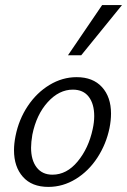

<svg xmlns="http://www.w3.org/2000/svg" viewBox="-20 -726 499 754"><path d="M35 -136Q35 -162 41 -192Q54 -257 89 -309.5Q124 -362 174.5 -392.5Q225 -423 281 -423Q345 -423 380.5 -384Q416 -345 416 -280Q416 -253 410 -223Q397 -160 362.5 -107Q328 -54 277.5 -23Q227 8 170 8Q105 8 70 -31.5Q35 -71 35 -136ZM344 -219Q350 -246 350 -270Q350 -318 328.5 -346Q307 -374 266 -374Q212 -374 167.5 -325Q123 -276 107 -197Q102 -167 102 -146Q102 -97 124 -68.5Q146 -40 186 -40Q242 -40 285 -92Q328 -144 344 -219ZM381 -706H459L299 -509H247Z"/></svg>

Font: LXGW Bright GB
Style: Italic
Weight: 400
Italic angle: -12°
Designer: Christian Thalmann (Catharsis Fonts)
Foundry: LXGW / Christian Thalmann (Catharsis Fonts) / Fontworks Inc.
Version: Version 5.510